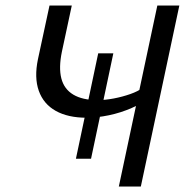

<svg xmlns="http://www.w3.org/2000/svg" viewBox="-20 -678 684 698"><path d="M295 -250Q227 -250 182.5 -275Q138 -300 121 -348Q104 -396 118 -463L160 -658H241L205 -490Q193 -432 203 -393Q213 -354 246.5 -334Q280 -314 335 -314Q362 -314 393.5 -320Q425 -326 453.5 -336Q482 -346 499 -359L528 -327Q499 -303 459 -285.5Q419 -268 376 -259Q333 -250 295 -250ZM256 -101 337 -484H392L311 -101ZM412 0 552 -658H632L492 0Z"/></svg>

Font: Ysabeau Office Medium
Style: Italic
Weight: 500
Italic angle: -12°
Designer: Christian Thalmann (Catharsis Fonts)
Version: Version 2.001;gftools[0.9.30]; featfreeze: tnum,lnum,ss02